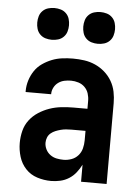

<svg xmlns="http://www.w3.org/2000/svg" viewBox="-53 -781 607 831"><g transform="rotate(5 250.0 -365.5)"><path d="M200 8Q169 8 139.5 -1.5Q110 -11 89.5 -33Q69 -55 60 -84.5Q51 -114 51 -144Q51 -171 57.5 -197Q64 -223 80 -244Q96 -265 118.5 -279.5Q141 -294 165.5 -302.5Q190 -311 216.5 -314Q243 -317 269 -317H330V-351Q330 -368 325 -383.5Q320 -399 308.5 -410.5Q297 -422 281 -427Q265 -432 249 -432Q234 -432 220 -429Q206 -426 194 -417.5Q182 -409 175 -395.5Q168 -382 168 -368V-366H57V-371Q57 -394 64 -416.5Q71 -439 84 -458.5Q97 -478 116.5 -491.5Q136 -505 157.5 -513.5Q179 -522 202.5 -525Q226 -528 249 -528Q274 -528 298.5 -524.5Q323 -521 345.5 -511Q368 -501 387 -484.5Q406 -468 418.5 -446.5Q431 -425 436 -400.5Q441 -376 441 -351V0H330V-74Q321 -56 308 -39.5Q295 -23 277.5 -12Q260 -1 240 3.5Q220 8 200 8ZM246 -88Q263 -88 280 -94Q297 -100 309 -113.5Q321 -127 325.5 -144.5Q330 -162 330 -180V-221H269Q257 -221 245.5 -220Q234 -219 222.5 -216Q211 -213 200 -208.5Q189 -204 180 -196.5Q171 -189 166.5 -178Q162 -167 162 -155Q162 -140 169 -126Q176 -112 188.5 -103Q201 -94 216 -91Q231 -88 246 -88ZM350 -601Q336 -601 322.5 -605Q309 -609 299 -619Q289 -629 285 -642.5Q281 -656 281 -670Q281 -684 285 -697.5Q289 -711 299 -721Q309 -731 322.5 -735Q336 -739 350 -739Q364 -739 377.5 -735Q391 -731 401 -721Q411 -711 415 -697.5Q419 -684 419 -670Q419 -656 415 -642.5Q411 -629 401 -619Q391 -609 377.5 -605Q364 -601 350 -601ZM150 -601Q136 -601 122.5 -605Q109 -609 99 -619Q89 -629 85 -642.5Q81 -656 81 -670Q81 -684 85 -697.5Q89 -711 99 -721Q109 -731 122.5 -735Q136 -739 150 -739Q164 -739 177.5 -735Q191 -731 201 -721Q211 -711 215 -697.5Q219 -684 219 -670Q219 -656 215 -642.5Q211 -629 201 -619Q191 -609 177.5 -605Q164 -601 150 -601Z"/></g></svg>

Font: Iosevka Custom
Style: Bold
Weight: 700
Monospace: yes
Designer: Belleve Invis
Foundry: Belleve Invis
Version: Version 30.3.3; ttfautohint (v1.8.3)